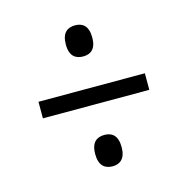

<svg xmlns="http://www.w3.org/2000/svg" viewBox="-79 -676 624 638"><g transform="rotate(-15 232.5 -357.5)"><path d="M233 -493C258 -493 278 -506 278 -546C278 -587 258 -600 233 -600C207 -600 187 -587 187 -546C187 -506 207 -493 233 -493ZM50 -329H416V-386H50ZM233 -115C258 -115 278 -129 278 -169C278 -210 258 -223 233 -223C207 -223 187 -210 187 -169C187 -129 207 -115 233 -115Z"/></g></svg>

Font: Noto Serif Bengali Condensed
Style: Regular
Weight: 400
Width: 3
Designer: Juan Bruce, Universal Thirst, Indian Type Foundry and the Monotype Design Team.
Foundry: Monotype Imaging Inc.
Version: Version 2.003